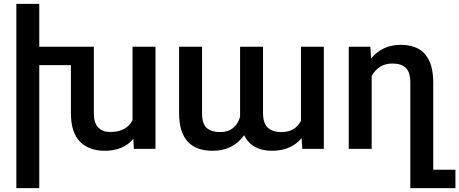

<svg xmlns="http://www.w3.org/2000/svg" viewBox="-20 -770 2375 993"><path d="M64.5 -750H183.1V-528.3H465.3V-186Q465.3 -132.8 488.5 -110.1Q511.7 -87.4 549.3 -87.4Q633.8 -87.4 665.5 -148.4V-528.3H784.2V0H672.4L669.4 -51.8Q617.7 9.8 521 9.8Q439.5 9.8 393.1 -37.8Q346.7 -85.4 346.7 -185.1V-433.1H183.1V203.1H64.5Z M1536.6 -145.5V-528.3H1654.8V0H1543.5L1540 -55.2Q1483.9 9.8 1387.2 9.8Q1282.2 9.8 1242.7 -70.8Q1185.1 9.8 1080.1 9.8Q906.7 9.8 906.2 -183.6V-528.3H1024.9V-185.5Q1024.9 -129.9 1048.8 -108.4Q1072.8 -86.9 1120.1 -86.9Q1159.7 -86.9 1185.5 -108.2Q1211.4 -129.4 1221.7 -166V-528.3H1340.3V-186.5Q1340.3 -133.3 1364.5 -110.1Q1388.7 -86.9 1435.1 -86.9Q1506.8 -86.9 1536.6 -145.5Z M2335.4 107.9V203.1H2102.1V-342.8Q2102.1 -396 2079.1 -418.7Q2056.2 -441.4 2008.8 -441.4Q1938.5 -441.4 1902.3 -377V0H1783.7V-528.3H1895.5L1899.4 -467.8Q1957.5 -538.1 2052.2 -538.1Q2220.2 -538.1 2220.7 -344.2V107.9Z"/></svg>

Font: Mardoto Medium
Style: Regular
Weight: 500
Designer: Christian Robertson, Vahan Hovhannisyan
Foundry: Google
Version: Version 1.000